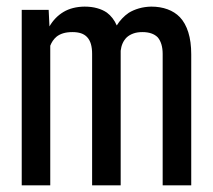

<svg xmlns="http://www.w3.org/2000/svg" viewBox="-20 -558 640 578"><path d="M126.5 -528.3H45.4V0H131.3V-420.4Q134.3 -428.2 138.9 -435.1Q143.6 -441.9 149.9 -447.3Q158.2 -454.1 170.2 -457.8Q182.1 -461.4 198.2 -461.4Q212.9 -461.4 223.9 -457.8Q234.9 -454.1 242.2 -446.3Q250 -438 253.7 -425.3Q257.3 -412.6 257.3 -396V0H343.3V-395.5Q343.3 -398.4 343.3 -400.6Q343.3 -402.8 343.3 -405.3Q344.7 -417.5 349.1 -427.5Q353.5 -437.5 361.3 -445.3Q369.1 -452.6 380.9 -457Q392.6 -461.4 408.7 -461.4Q423.8 -461.4 435.3 -457.5Q446.8 -453.6 454.6 -445.8Q461.9 -437.5 465.8 -424.8Q469.7 -412.1 469.7 -395.5V0H555.7V-394.5Q555.7 -432.6 546.9 -460.7Q538.1 -488.8 521.5 -506.3Q506.3 -522 484.4 -530Q462.4 -538.1 435.1 -538.1Q415 -537.6 398.2 -532.7Q381.3 -527.8 367.7 -519.5Q356.9 -512.2 347.7 -502.4Q338.4 -492.7 331.5 -481.4Q326.2 -493.7 318.6 -503.4Q311 -513.2 301.8 -520Q289.1 -528.8 272.2 -533.4Q255.4 -538.1 234.4 -538.1Q197.3 -537.6 171.1 -522Q145 -506.3 128.9 -478.5Z"/></svg>

Font: RobotoMono Nerd Font
Style: Regular
Weight: 400
Monospace: yes
Designer: Google
Version: Version 3.000;Nerd Fonts 3.2.1